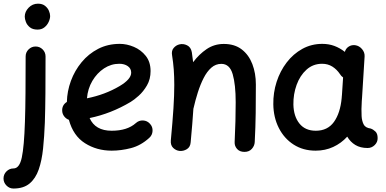

<svg xmlns="http://www.w3.org/2000/svg" viewBox="-82 -787 2139 1064"><path d="M115.2 -529.3Q138.2 -529.3 154.3 -513.2Q170.4 -497.1 170.4 -474.1Q170.4 -361.8 169.7 -270.8Q168.9 -179.7 166.5 -107.4Q163.6 -30.3 156.7 36.1Q149.9 102.5 132.6 152.3Q115.2 202.1 81.8 230Q48.3 257.8 -7.3 257.8Q-29.8 257.8 -46.1 241.2Q-62.5 224.6 -62.5 202.1Q-62.5 179.2 -46.1 162.8Q-29.8 146.5 -7.3 146.5Q25.9 146.5 38.8 85.9Q51.8 25.4 56.2 -112.3Q58.6 -182.1 59.3 -272Q60.1 -361.8 60.1 -474.1Q60.1 -497.1 76.4 -513.2Q92.8 -529.3 115.2 -529.3ZM55.2 -694.8Q55.2 -722.2 76.7 -744.4Q98.1 -766.6 128.4 -766.6Q152.8 -766.6 167.7 -754.6Q182.6 -742.7 189.2 -726.8Q195.8 -710.9 195.8 -698.2Q195.8 -683.1 187.7 -665.5Q179.7 -647.9 164.3 -635.5Q148.9 -623 126 -623Q99.1 -623 83.5 -635.7Q67.9 -648.4 61.5 -665.3Q55.2 -682.1 55.2 -694.8Z M745.1 -22.9Q698.7 19.5 644 33.7Q589.4 47.9 536.6 47.9Q454.1 47.9 388.9 6.6Q323.7 -34.7 299.8 -123Q284.7 -128.4 274.2 -141.6Q263.7 -154.8 262.7 -171.9Q260.7 -204.6 288.6 -222.2Q290 -281.7 311 -338.9Q332 -396 370.4 -442.4Q408.7 -488.8 462.2 -516.4Q515.6 -543.9 582 -543.9Q620.6 -543.9 659.9 -527.3Q699.2 -510.7 725.8 -477.3Q752.4 -443.8 752.4 -393.1Q752.4 -348.1 732.4 -313.7Q712.4 -279.3 686.3 -256.1Q660.2 -232.9 642.1 -222.2Q533.2 -157.2 414.6 -132.8Q445.8 -62.5 536.6 -62.5Q623.5 -62.5 670.9 -105Q688 -120.6 710.9 -119.4Q733.9 -118.2 749 -101.1Q764.6 -84.5 763.4 -61.3Q762.2 -38.1 745.1 -22.9ZM579.1 -433.6Q533.7 -433.6 494.6 -408Q455.6 -382.3 429.9 -338.9Q404.3 -295.4 399.9 -242.2Q449.2 -252 494.9 -269Q540.5 -286.1 581.1 -310.1Q645 -348.1 645 -384.3Q645 -407.2 626.2 -420.4Q607.4 -433.6 579.1 -433.6Z M864.7 -9.3Q874.5 -113.8 879.2 -187Q883.8 -260.3 883.8 -315.9Q883.8 -362.8 880.9 -401.9Q877.9 -440.9 871.6 -480.5Q867.2 -505.9 880.4 -521.2Q893.6 -536.6 912.1 -541Q933.6 -546.4 954.8 -535.9Q976.1 -525.4 981 -497.6Q985.4 -469.2 988.3 -442.4Q1021 -486.3 1063.2 -514.9Q1105.5 -543.5 1158.2 -543.5Q1218.3 -543.5 1257.6 -513.2Q1296.9 -482.9 1316.4 -431.9Q1335.9 -380.9 1335.9 -319.3Q1335.9 -241.7 1335 -161.6Q1334 -81.5 1329.6 0.5Q1328.6 21 1313.7 37.8Q1298.8 54.7 1272.9 54.7Q1246.1 54.7 1231.7 38.3Q1217.3 22 1218.3 0.5Q1221.2 -61.5 1222.7 -115.5Q1224.1 -169.4 1224.1 -220.7Q1224.1 -318.4 1207.5 -375.7Q1190.9 -433.1 1144.5 -433.1Q1113.3 -433.1 1089.1 -411.9Q1064.9 -390.6 1046.6 -354.7Q1028.3 -318.8 1014.4 -275.1Q1000.5 -231.4 990.2 -186L989.7 -184.6Q987.3 -144.5 983.4 -98.6Q979.5 -52.7 974.6 1.5Q972.7 27.8 953.6 39.6Q934.6 51.3 913.1 49.3Q893.1 47.4 877.7 32.5Q862.3 17.6 864.7 -9.3Z M1955.1 33.2Q1915 33.2 1887.2 16.4Q1859.4 -0.5 1842.3 -29.8Q1809.1 6.8 1764.6 27.3Q1720.2 47.9 1667 47.9Q1597.7 47.9 1545.2 14.2Q1492.7 -19.5 1463.1 -77.9Q1433.6 -136.2 1432.6 -209Q1431.6 -273.4 1450.9 -333.3Q1470.2 -393.1 1506.6 -440.7Q1543 -488.3 1593.3 -516.1Q1643.6 -543.9 1704.1 -543.9Q1740.2 -543.9 1771 -532.5Q1801.8 -521 1829.1 -499.5Q1834 -518.1 1850.1 -528.6Q1866.2 -539.1 1886.2 -536.6Q1909.2 -533.2 1924.6 -514.6Q1939.9 -496.1 1938.5 -474.1L1924.3 -245.6Q1923.8 -236.3 1922.9 -227.1Q1921.4 -206.5 1921.1 -182.6Q1920.9 -158.7 1921.9 -143.6Q1923.3 -117.7 1932.9 -98.1Q1942.4 -78.6 1972.2 -74.7Q1986.3 -69.8 1998.5 -58.1Q2010.7 -46.4 2010.7 -22Q2011.2 0.5 1994.6 16.8Q1978 33.2 1955.1 33.2ZM1668 -62.5Q1733.4 -62.5 1768.6 -111.3Q1803.7 -160.2 1811.5 -243.7Q1812 -247.6 1812 -251Q1812 -253.9 1812.5 -256.3Q1813 -258.8 1813 -261.2L1819.3 -357.9Q1808.6 -365.2 1802.2 -376Q1784.7 -402.3 1759.8 -418Q1734.9 -433.6 1703.1 -433.6Q1652.8 -433.6 1616.7 -401.1Q1580.6 -368.7 1561.8 -316.9Q1543 -265.1 1543.9 -207.5Q1545.4 -142.1 1577.4 -102.3Q1609.4 -62.5 1668 -62.5Z"/></svg>

Font: Mikhak-DS2-FD SemiBold
Style: Regular
Weight: 600
Designer: Amin Abedi
Version: Version 3.2